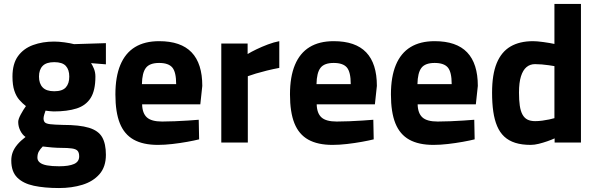

<svg xmlns="http://www.w3.org/2000/svg" viewBox="-20 -720 3017 970"><path d="M278 230Q205 230 151 218.5Q97 207 67 177Q37 147 37 91Q37 68 44.5 48.5Q52 29 68 10Q84 -9 109 -28Q93 -39 82.5 -60Q72 -81 72 -104Q72 -118 85 -142Q98 -166 111 -184Q94 -197 78 -215Q62 -233 52.5 -261.5Q43 -290 43 -333Q43 -398 71 -436.5Q99 -475 147 -492.5Q195 -510 253 -510Q277 -510 306 -506Q335 -502 354 -497L515 -502V-395L440 -401Q447 -391 454.5 -373Q462 -355 462 -333Q462 -263 438 -225Q414 -187 367 -172Q320 -157 251 -157Q243 -157 230 -158.5Q217 -160 210 -161Q207 -153 203.5 -141Q200 -129 200 -122Q200 -109 206.5 -102Q213 -95 234 -92.5Q255 -90 297 -89Q382 -89 429.5 -74.5Q477 -60 496 -27Q515 6 515 62Q515 123 482.5 160Q450 197 396.5 213.5Q343 230 278 230ZM279 120Q328 120 354 108.5Q380 97 380 70Q380 51 372 42Q364 33 343.5 30Q323 27 286 27Q279 27 267.5 26.5Q256 26 243.5 25Q231 24 218.5 22.5Q206 21 196 20Q183 33 176 45.5Q169 58 169 77Q169 91 181 101Q193 111 217.5 115.5Q242 120 279 120ZM254 -259Q295 -259 312.5 -278.5Q330 -298 330 -333Q330 -368 312.5 -387Q295 -406 254 -406Q214 -406 195.5 -387Q177 -368 177 -333Q177 -298 195.5 -278.5Q214 -259 254 -259Z M778 12Q703 12 655.5 -14.5Q608 -41 585.5 -97Q563 -153 563 -243Q563 -332 588 -392Q613 -452 662 -482Q711 -512 784 -512Q894 -512 948 -455.5Q1002 -399 1002 -286L992 -193H698Q699 -148 722 -127Q745 -106 799 -106Q829 -106 863.5 -107.5Q898 -109 930 -111Q962 -113 984 -115L986 -16Q962 -10 926 -3.5Q890 3 851 7.5Q812 12 778 12ZM697 -295H870Q870 -356 850.5 -379Q831 -402 784 -402Q736 -402 717 -377Q698 -352 697 -295Z M1098 0V-500H1231V-447Q1249 -458 1276 -471Q1303 -484 1333.5 -495.5Q1364 -507 1391 -512V-377Q1359 -371 1328.5 -363.5Q1298 -356 1273 -348.5Q1248 -341 1232 -335V0Z M1660 12Q1585 12 1537.5 -14.5Q1490 -41 1467.5 -97Q1445 -153 1445 -243Q1445 -332 1470 -392Q1495 -452 1544 -482Q1593 -512 1666 -512Q1776 -512 1830 -455.5Q1884 -399 1884 -286L1874 -193H1580Q1581 -148 1604 -127Q1627 -106 1681 -106Q1711 -106 1745.5 -107.5Q1780 -109 1812 -111Q1844 -113 1866 -115L1868 -16Q1844 -10 1808 -3.5Q1772 3 1733 7.5Q1694 12 1660 12ZM1579 -295H1752Q1752 -356 1732.5 -379Q1713 -402 1666 -402Q1618 -402 1599 -377Q1580 -352 1579 -295Z M2170 12Q2095 12 2047.5 -14.5Q2000 -41 1977.5 -97Q1955 -153 1955 -243Q1955 -332 1980 -392Q2005 -452 2054 -482Q2103 -512 2176 -512Q2286 -512 2340 -455.5Q2394 -399 2394 -286L2384 -193H2090Q2091 -148 2114 -127Q2137 -106 2191 -106Q2221 -106 2255.5 -107.5Q2290 -109 2322 -111Q2354 -113 2376 -115L2378 -16Q2354 -10 2318 -3.5Q2282 3 2243 7.5Q2204 12 2170 12ZM2089 -295H2262Q2262 -356 2242.5 -379Q2223 -402 2176 -402Q2128 -402 2109 -377Q2090 -352 2089 -295Z M2661 12Q2616 12 2583 1.5Q2550 -9 2527.5 -30Q2505 -51 2491.5 -83Q2478 -115 2472 -157Q2466 -199 2466 -252Q2466 -344 2489.5 -401Q2513 -458 2559 -485Q2605 -512 2673 -512Q2693 -512 2725.5 -507.5Q2758 -503 2781 -498V-700H2915V0H2782V-21Q2767 -14 2745.5 -6.5Q2724 1 2702 6.5Q2680 12 2661 12ZM2684 -108Q2701 -108 2719.5 -110.5Q2738 -113 2754.5 -116.5Q2771 -120 2781 -123V-386Q2769 -388 2752 -390.5Q2735 -393 2717 -394.5Q2699 -396 2683 -396Q2658 -396 2640 -381Q2622 -366 2612 -334.5Q2602 -303 2602 -252Q2602 -214 2606 -186.5Q2610 -159 2619.5 -141.5Q2629 -124 2644.5 -116Q2660 -108 2684 -108Z"/></svg>

Font: Titillium Web
Style: Bold
Weight: 700
Designer: Mohamed Gaber, Accademia di Belle Arti di Urbino
Foundry: Kief Type Foundry, Accademia di Belle Arti di Urbino
Version: Version 3.000